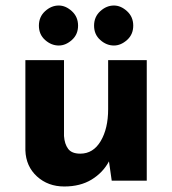

<svg xmlns="http://www.w3.org/2000/svg" viewBox="-20 -655 624 696"><path d="M213 21Q154 21 114 -15.5Q74 -52 72 -110V-437H212V-162Q214 -133 227 -115.5Q240 -98 271 -98Q318 -98 345 -143.5Q372 -189 372 -259V-437H512V0H385L375 -70Q353 -29 312 -4Q271 21 213 21ZM121 -562Q121 -594 143.5 -614.5Q166 -635 193 -635Q218 -635 240.5 -614.5Q263 -594 263 -562Q263 -530 240.5 -510Q218 -490 193 -490Q166 -490 143.5 -510Q121 -530 121 -562ZM321 -562Q321 -594 343.5 -614.5Q366 -635 393 -635Q418 -635 440.5 -614.5Q463 -594 463 -562Q463 -530 440.5 -510Q418 -490 393 -490Q366 -490 343.5 -510Q321 -530 321 -562Z"/></svg>

Font: Reem Kufi
Style: Bold
Weight: 700
Designer: Khaled Hosny
Version: Version 1.001